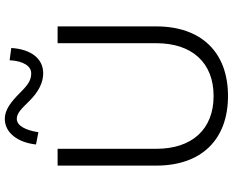

<svg xmlns="http://www.w3.org/2000/svg" viewBox="-105 -855 970 800"><g transform="rotate(-90 380.0 -455.0)"><path d="M670 -289V-700H600V-289C600 -139 518 -50 380 -50C242 -50 160 -139 160 -289V-700H90V-289C90 -101 198 10 380 10C562 10 670 -101 670 -289ZM580 -893 529 -900C526 -842 504 -810 475 -810C448 -810 430 -820 396 -854C356 -894 323 -920 285 -920C226 -920 186 -865 178 -790L229 -780C237 -831 255 -870 285 -870C310 -870 329 -848 360 -817C400 -777 438 -760 475 -760C535 -760 575 -810 580 -893Z"/></g></svg>

Font: Gully Light
Style: Regular
Weight: 300
Designer: jaikishan Patel
Foundry: MagicType
Version: Version 1.000;Glyphs 3.2 (3242)